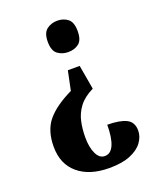

<svg xmlns="http://www.w3.org/2000/svg" viewBox="-137 -623 740 899"><g transform="rotate(-20 233.5 -174.0)"><path d="M305 -184Q258 -161 234 -129Q210 -97 202 -59.5Q194 -22 194 19Q194 68 209 100Q224 132 251 132Q281 132 296 97Q311 62 311 -2Q372 -2 405 14Q438 30 438 73Q438 103 418 130.5Q398 158 357 175Q316 192 252 192Q154 192 97 144Q40 96 40 9Q40 -71 80 -119.5Q120 -168 205 -209L225 -305H284ZM257 -540Q288 -540 309.5 -523Q331 -506 331 -462Q331 -417 309.5 -400.5Q288 -384 257 -384Q227 -384 204.5 -400.5Q182 -417 182 -462Q182 -506 204.5 -523Q227 -540 257 -540Z"/></g></svg>

Font: Noto Serif Ethiopic ExtraCondensed ExtraBold
Style: Regular
Weight: 800
Width: 2
Designer: Monotype Design Team
Foundry: Monotype Imaging Inc.
Version: Version 2.102; ttfautohint (v1.8.4.7-5d5b)